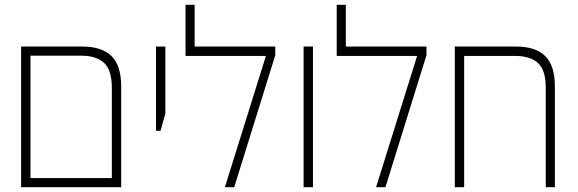

<svg xmlns="http://www.w3.org/2000/svg" viewBox="-20 -780 2410 800"><path d="M68 0V-586H324Q404 -586 444.5 -546.5Q485 -507 485 -420V0ZM107 -38H446V-414Q446 -488 413.5 -518Q381 -548 318 -548H107Z M630 -235V-586H669V-307L649 -235Z M791 -586H1127V-550L956 0H917L1088 -547H753V-760H791Z M1245 0V-586H1284V0Z M1421 -586H1757V-550L1586 0H1547L1718 -547H1383V-760H1421Z M2132 -586Q2211 -586 2251.5 -546.5Q2292 -507 2292 -420V0H2254V-414Q2254 -488 2221.5 -517.5Q2189 -547 2126 -547H1914V0H1875V-586Z"/></svg>

Font: Noto Sans Hebrew SemiCondensed ExtraLight
Style: Regular
Weight: 200
Width: 4
Designer: Monotype Design Team
Foundry: Monotype Imaging Inc.
Version: Version 2.004; ttfautohint (v1.8.4.7-5d5b)